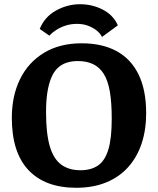

<svg xmlns="http://www.w3.org/2000/svg" viewBox="-20 -871 747 909"><path d="M359 -851Q417 -851 466.5 -825.5Q516 -800 538 -751L463 -696Q454 -714 436.5 -727.5Q419 -741 396 -749.5Q373 -758 344 -758Q316 -758 291 -750Q266 -742 246 -729Q226 -716 214 -702L168 -734Q191 -791 245 -821Q299 -851 359 -851ZM341 18Q194 18 115 -65.5Q36 -149 36 -313Q36 -417 75 -496.5Q114 -576 188.5 -621Q263 -666 366 -666Q464 -666 532 -629Q600 -592 636 -518.5Q672 -445 672 -335Q672 -256 650.5 -191.5Q629 -127 587 -80Q545 -33 483 -7.5Q421 18 341 18ZM361 -65Q411 -65 444 -87.5Q477 -110 493 -163Q509 -216 509 -309Q509 -385 500 -437.5Q491 -490 471 -521.5Q451 -553 420.5 -567.5Q390 -582 348 -582Q319 -582 295 -574Q271 -566 253 -549Q235 -532 223 -503.5Q211 -475 204.5 -435Q198 -395 198 -340Q198 -240 215.5 -179.5Q233 -119 269.5 -92Q306 -65 361 -65Z"/></svg>

Font: Faustina
Style: Bold
Weight: 700
Designer: Alfonso Garcia
Foundry: http://www.omnibus-type.com
Version: Version 1.200